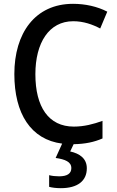

<svg xmlns="http://www.w3.org/2000/svg" viewBox="-20 -744 610 1004"><path d="M434 136C434 85 397 59 347 48L365 10C426 9 472 -1 516 -20V-112C469 -95 420 -82 366 -82C234 -82 165 -185 165 -356C165 -520 236 -633 363 -633C417 -633 464 -616 504 -595L541 -683C489 -710 426 -724 362 -724C163 -724 55 -570 55 -357C55 -150 141 -14 305 7L271 82C320 89 353 102 353 135C353 164 331 178 289 178C271 178 251 176 237 172V233C251 237 273 240 298 240C386 240 434 202 434 136Z"/></svg>

Font: Noto Sans Thai Looped SemiCondensed Medium
Style: Regular
Weight: 500
Width: 4
Designer: Sasikarn Vongin, Ben Mitchell
Foundry: The Fontpad Ltd
Version: Version 1.001